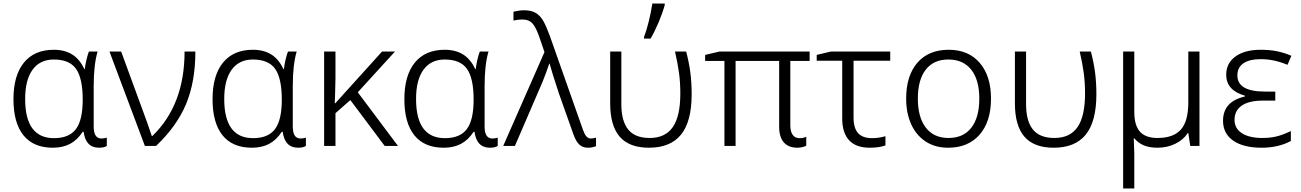

<svg xmlns="http://www.w3.org/2000/svg" viewBox="-20 -824 7348 1084"><path d="M56 -264Q56 -398 115 -470.5Q174 -543 284 -543Q345 -543 387.5 -516.5Q430 -490 456 -434H459Q461 -457 468.5 -488Q476 -519 482 -533H531Q509 -459 509 -338V-109Q509 -42 553 -42Q568 -42 583 -47V0Q568 10 539 10Q464 10 452 -80H447Q417 -34 376 -12Q335 10 278 10Q169 10 112.5 -60Q56 -130 56 -264ZM447 -261Q447 -382 409.5 -435Q372 -488 284 -488Q206 -488 164 -430.5Q122 -373 122 -265Q122 -44 285 -44Q370 -44 408.5 -95Q447 -146 447 -261Z M598 -533H664L811 -132L837 -56H840Q1022 -231 1022 -533H1083Q1083 -362 1030.5 -236.5Q978 -111 861 0H798Z M1180 -264Q1180 -398 1239 -470.5Q1298 -543 1408 -543Q1469 -543 1511.5 -516.5Q1554 -490 1580 -434H1583Q1585 -457 1592.5 -488Q1600 -519 1606 -533H1655Q1633 -459 1633 -338V-109Q1633 -42 1677 -42Q1692 -42 1707 -47V0Q1692 10 1663 10Q1588 10 1576 -80H1571Q1541 -34 1500 -12Q1459 10 1402 10Q1293 10 1236.5 -60Q1180 -130 1180 -264ZM1571 -261Q1571 -382 1533.5 -435Q1496 -488 1408 -488Q1330 -488 1288 -430.5Q1246 -373 1246 -265Q1246 -44 1409 -44Q1494 -44 1532.5 -95Q1571 -146 1571 -261Z M1810 -533H1874V-383Q1874 -353 1872 -297Q1870 -259 1870 -241H1873L2137 -533H2210L2000 -303L2227 0H2152L1958 -259L1874 -185V0H1810Z M2263 -264Q2263 -398 2322 -470.5Q2381 -543 2491 -543Q2552 -543 2594.5 -516.5Q2637 -490 2663 -434H2666Q2668 -457 2675.5 -488Q2683 -519 2689 -533H2738Q2716 -459 2716 -338V-109Q2716 -42 2760 -42Q2775 -42 2790 -47V0Q2775 10 2746 10Q2671 10 2659 -80H2654Q2624 -34 2583 -12Q2542 10 2485 10Q2376 10 2319.5 -60Q2263 -130 2263 -264ZM2654 -261Q2654 -382 2616.5 -435Q2579 -488 2491 -488Q2413 -488 2371 -430.5Q2329 -373 2329 -265Q2329 -44 2492 -44Q2577 -44 2615.5 -95Q2654 -146 2654 -261Z M3218 -64 3136 -295Q3093 -425 3083 -465H3081Q3066 -419 3044 -364L2887 0H2821L3054 -530L3028 -606Q3009 -664 2988.5 -689Q2968 -714 2929 -714Q2907 -714 2879 -708V-758Q2913 -766 2939 -766Q2980 -766 3005.5 -750.5Q3031 -735 3047.5 -705.5Q3064 -676 3084 -622L3271 -92Q3280 -66 3290.5 -54Q3301 -42 3316 -42Q3330 -42 3345 -47V1Q3325 10 3299 10Q3270 10 3251 -7.5Q3232 -25 3218 -64Z M3616 -615Q3630 -651 3643 -704Q3656 -757 3663 -804H3733V-796Q3722 -754 3699.5 -700.5Q3677 -647 3653 -606H3616ZM3425 -241V-533H3488V-236Q3488 -141 3526.5 -93Q3565 -45 3648 -45Q3736 -45 3778.5 -106.5Q3821 -168 3821 -296Q3821 -356 3814 -409.5Q3807 -463 3791 -533H3854Q3870 -472 3877.5 -415.5Q3885 -359 3885 -292Q3885 -138 3825 -64Q3765 10 3644 10Q3533 10 3479 -52Q3425 -114 3425 -241Z M4379 -109V-480H4133V0H4070V-480H3961V-514L4042 -533H4551V-480H4442V-116Q4442 -81 4455.5 -62.5Q4469 -44 4494 -44Q4516 -44 4532 -52V-1Q4508 10 4482 10Q4432 10 4405.5 -20Q4379 -50 4379 -109Z M4735 -155V-481H4591V-514L4671 -533H5006V-481H4799V-160Q4799 -101 4824.5 -72.5Q4850 -44 4904 -44Q4940 -44 4979 -55V-3Q4945 10 4890 10Q4813 10 4774 -32Q4735 -74 4735 -155Z M5096 -267Q5096 -397 5159.5 -470Q5223 -543 5336 -543Q5448 -543 5511.5 -469Q5575 -395 5575 -267Q5575 -137 5510.5 -63.5Q5446 10 5333 10Q5259 10 5205.5 -25.5Q5152 -61 5124 -123.5Q5096 -186 5096 -267ZM5509 -267Q5509 -373 5463.5 -430.5Q5418 -488 5334 -488Q5251 -488 5206.5 -430.5Q5162 -373 5162 -267Q5162 -162 5207 -103.5Q5252 -45 5335 -45Q5419 -45 5464 -103Q5509 -161 5509 -267Z M5710 -241V-533H5773V-236Q5773 -141 5811.5 -93Q5850 -45 5933 -45Q6021 -45 6063.5 -106.5Q6106 -168 6106 -296Q6106 -356 6099 -409.5Q6092 -463 6076 -533H6139Q6155 -472 6162.5 -415.5Q6170 -359 6170 -292Q6170 -138 6110 -64Q6050 10 5929 10Q5818 10 5764 -52Q5710 -114 5710 -241Z M6321 -533H6384V-193Q6384 -116 6416 -80.5Q6448 -45 6515 -45Q6605 -45 6647 -92.5Q6689 -140 6689 -246V-533H6752V0H6700L6689 -73H6686Q6662 -35 6616 -12.5Q6570 10 6515 10Q6470 10 6438.5 -3Q6407 -16 6384 -43H6381L6382 -16Q6384 28 6384 45V240H6321Z M6885 -142Q6885 -251 7008 -279V-284Q6903 -314 6903 -402Q6903 -467 6955 -505Q7007 -543 7098 -543Q7147 -543 7188 -535Q7229 -527 7271 -509L7249 -458Q7173 -490 7099 -490Q7034 -490 7000 -466.5Q6966 -443 6966 -398Q6966 -307 7122 -307H7180V-256H7110Q7032 -256 6991 -228Q6950 -200 6950 -147Q6950 -99 6991.5 -72Q7033 -45 7108 -45Q7149 -45 7184 -53Q7219 -61 7268 -84V-28Q7198 10 7103 10Q7000 10 6942.5 -30Q6885 -70 6885 -142Z"/></svg>

Font: OpenSansMMV
Style: Light
Weight: 300
Foundry: Ascender Corporation
Version: Version 4.001